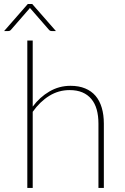

<svg xmlns="http://www.w3.org/2000/svg" viewBox="-46 -922 612 942"><path d="M114.5 -399Q149 -445.5 196.5 -473.2Q244 -501 300 -501Q341 -501 371.8 -488.2Q402.5 -475.5 422.8 -451.8Q443 -428 453.2 -393.5Q463.5 -359 463.5 -315.5V0H437V-315.5Q437 -354 428.5 -384.5Q420 -415 402.2 -436.2Q384.5 -457.5 358 -468.8Q331.5 -480 295.5 -480Q241.5 -480 195.8 -451.8Q150 -423.5 114.5 -373.5V0H88V-723H114.5ZM228.5 -769.5H208.5Q205.5 -769.5 201.8 -770.5Q198 -771.5 194.5 -775.5L103.5 -880Q101.5 -881.5 101 -884Q100 -881.5 98.5 -880L7.5 -775.5Q4 -771.5 0.2 -770.5Q-3.5 -769.5 -6.5 -769.5H-26L90.5 -902.5H112Z"/></svg>

Font: Lato ExtraLight
Style: Regular
Weight: 275
Designer: Lukasz Dziedzic with Adam Twardoch and Botio Nikoltchev
Foundry: tyPoland Lukasz Dziedzic
Version: Version 2.015; 2015-08-06; http://www.latofonts.com/